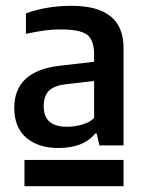

<svg xmlns="http://www.w3.org/2000/svg" viewBox="-20 -732 502 659"><path d="M29 -362Q29 -487 182 -506L303 -520V-544Q303 -596 278 -613.5Q253 -631 188 -631Q158 -631 133.5 -627.5Q109 -624 69 -616V-686Q139 -712 226 -712Q404 -712 404 -568V-233H321L312 -274H307Q267 -224 180 -224Q112 -224 70.5 -259Q29 -294 29 -362ZM303 -327V-454L207 -443Q168 -439 149 -421.5Q130 -404 130 -367Q130 -297 209 -297Q238 -297 264 -305Q290 -313 303 -327ZM404 -93H64V-183H404Z"/></svg>

Font: Gmarket Sans TTF Medium
Style: Regular
Weight: 500
Designer: Creative Director : Sungho Lee; Art Director : Kiwoong Choi; Project Manager : Sori Yang, Jongwook Yoon; Font Designer :
Foundry: Sandoll Inc.
Version: Version 1.000;hotconv 1.0.109;makeotfexe 2.5.65596